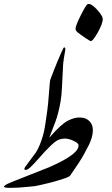

<svg xmlns="http://www.w3.org/2000/svg" viewBox="-20 -931 558 953"><path d="M328.6 -60.1Q325.2 -52.7 283.4 -39.8Q241.7 -26.9 221.9 -22.5Q202.1 -18.1 177.5 -12Q152.8 -5.9 126 -4.4Q71.8 1.5 31.2 1.5Q0 1.5 0 -4.4Q0 -11.7 29.8 -23.9Q43 -29.8 58.6 -35.6L221.7 -100.1Q301.8 -134.8 338.4 -163.3Q375 -191.9 369.1 -214.4Q366.2 -221.7 345.7 -231.7Q325.2 -241.7 304.7 -243.2Q283.2 -243.2 266.8 -235.4Q250.5 -227.5 221.7 -197.8Q207 -184.6 178.5 -151.6Q149.9 -118.7 131.3 -101.3Q112.8 -84 103 -88.4Q97.2 -91.3 107.4 -106Q131.8 -139.2 157.2 -172.9Q167.5 -187.5 177.5 -212.4Q187.5 -237.3 194.1 -261Q200.7 -284.7 205.3 -316.9Q210 -349.1 214.4 -379.9Q218.8 -410.6 223.1 -469.2Q227.5 -527.8 229 -533.7Q263.7 -627 293.5 -689.9Q300.3 -703.6 304.7 -687Q294.9 -632.8 293.5 -613.8Q289.1 -539.6 287.6 -498.5Q286.1 -457.5 280.3 -424.8Q270 -367.7 255.1 -326.9Q240.2 -286.1 224.6 -247.6Q284.7 -316.4 318.4 -332.8Q352.1 -349.1 376.5 -347.7Q409.2 -347.7 427.7 -325.2Q440.9 -310.5 440.9 -283.2Q440.9 -267.1 435.1 -247.3Q429.2 -227.5 422.1 -213.4Q415 -199.2 396.5 -164.8Q377.9 -130.4 328.6 -60.1ZM355 -787.6Q355 -803.7 380.9 -855Q406.7 -906.2 414.6 -910.2Q430.2 -917 459.2 -886Q488.3 -855 490.2 -837.4Q490.2 -814.5 465.8 -770.8Q441.4 -727.1 430.7 -727.1Q426.3 -727.1 401.9 -743.9Q377.4 -760.7 365.2 -770.5Q355 -779.3 355 -787.6Z"/></svg>

Font: IranNastaliq
Style: Regular
Weight: 400
Designer: Hossein Zahedi
Version: Version 1.5